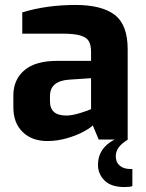

<svg xmlns="http://www.w3.org/2000/svg" viewBox="-20 -564 590 776"><path d="M515 119V188Q506 192 483 192Q429 192 402.5 165.5Q376 139 376 102Q376 35 443 0H379L355 -57Q344 -46 316 -31Q288 -16 249.5 -5Q211 6 171 6Q109 6 71.5 -30.5Q34 -67 34 -130V-178Q34 -242 78.5 -280Q123 -318 211 -318H348V-355Q348 -382 339 -397.5Q330 -413 305 -420.5Q280 -428 231 -428H70V-514Q169 -544 285 -544Q391 -544 443.5 -504Q496 -464 496 -365V0H497Q471 16 459.5 32Q448 48 448 68Q448 92 464 105.5Q480 119 506 119ZM348 -248 258 -242Q182 -236 182 -176V-154Q182 -97 248 -97Q271 -97 305 -107.5Q339 -118 348 -123Z"/></svg>

Font: Exo
Style: Bold
Weight: 700
Designer: Natanael Gama
Foundry: Natanael Gama
Version: Version 1.500; ttfautohint (v1.6)